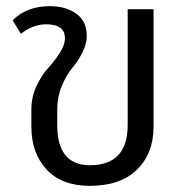

<svg xmlns="http://www.w3.org/2000/svg" viewBox="-20 -593 615 624"><path d="M272 11Q181 11 131.5 -42Q82 -95 82 -181V-239Q82 -278 99 -314Q116 -350 136.5 -372Q157 -394 174 -420.5Q191 -447 191 -469Q191 -514 130 -514Q87 -514 48 -483L21 -527Q67 -573 142 -573Q194 -573 228 -548.5Q262 -524 262 -477Q262 -449 247 -420.5Q232 -392 214 -371Q196 -350 181 -313.5Q166 -277 166 -235V-187Q166 -56 272 -56Q395 -56 395 -187V-563H479V-181Q479 -94 425 -41.5Q371 11 272 11Z"/></svg>

Font: FiraGO Book
Style: Regular
Weight: 350
Designer: bBox Type
Foundry: bBox Type GmbH
Version: Version 1.001;PS 001.001;hotconv 1.0.88;makeotf.lib2.5.64775